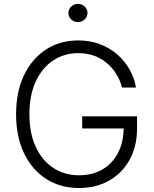

<svg xmlns="http://www.w3.org/2000/svg" viewBox="-20 -942 780 972"><path d="M380.4 9.8Q285.2 9.8 213.4 -36.4Q141.6 -82.5 101.6 -166.3Q61.5 -250 61.5 -363.3Q61.5 -477.5 101.6 -561.3Q141.6 -645 212.6 -691.2Q283.7 -737.3 376.5 -737.3Q436 -737.3 485.6 -718.5Q535.2 -699.7 573.2 -666.7Q611.3 -633.8 635.7 -590.6Q660.2 -547.4 668.5 -499H597.7Q588.4 -535.2 569.3 -566.4Q550.3 -597.7 522.2 -621.8Q494.1 -646 457.5 -659.4Q420.9 -672.9 376.5 -672.9Q305.2 -672.9 249.3 -636Q193.4 -599.1 161.1 -529.8Q128.9 -460.4 128.9 -363.3Q128.9 -267.6 161.1 -198.2Q193.4 -128.9 250 -91.8Q306.6 -54.7 380.4 -54.7Q447.8 -54.7 498.5 -84.2Q549.3 -113.8 577.6 -168.2Q606 -222.7 606 -296.9L627.9 -291.5H396V-353H673.8V-293Q673.8 -201.2 636.2 -133.3Q598.6 -65.4 532.7 -27.8Q466.8 9.8 380.4 9.8ZM374.5 -830.1Q355 -830.1 340.6 -843.5Q326.2 -856.9 326.2 -876Q326.2 -895.5 340.6 -908.9Q355 -922.4 374.5 -922.4Q394.5 -922.4 408.7 -908.9Q422.9 -895.5 422.9 -876Q422.9 -856.9 408.7 -843.5Q394.5 -830.1 374.5 -830.1Z"/></svg>

Font: Inter 16pt Light
Style: Regular
Weight: 300
Version: Version 4.001;git-66647c0bb